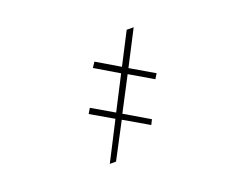

<svg xmlns="http://www.w3.org/2000/svg" viewBox="-98 -775 1195 955"><g transform="rotate(-20 500.0 -297.0)"><path d="M586 -414 709 -342 693 -316 572 -387 480 -211 609 -135 596 -109 467 -184 369 2H336L439 -199L322 -267L338 -294L453 -227L543 -402L420 -475L438 -502L558 -431L643 -596H680Z"/></g></svg>

Font: ChillKai
Style: Regular
Weight: 400
Designer: ChillType
Foundry: 寒蝉字型
Version: Version 2.000